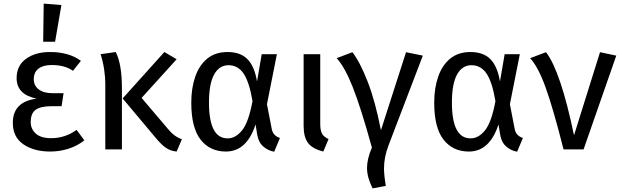

<svg xmlns="http://www.w3.org/2000/svg" viewBox="-20 -827 3442 1063"><path d="M258 12Q168 12 109.5 -28Q51 -68 51 -147Q51 -264 183 -281Q72 -303 72 -395Q72 -463 123.5 -501Q175 -539 257 -539Q362 -539 428 -490L384 -435Q339 -467 266 -467Q219 -467 193 -447Q167 -427 167 -388Q167 -353 194.5 -332Q222 -311 271 -311H332L321 -239H265Q206 -239 178 -219.5Q150 -200 150 -151Q150 -113 178 -87.5Q206 -62 263 -62Q341 -62 404 -108L447 -50Q408 -19 359 -3.5Q310 12 258 12ZM285 -596H219L222 -807L320 -799Z M655 0H563V-357Q563 -445 537 -527L621 -539Q655 -471 655 -339ZM958 12Q925 9 899.5 -8Q874 -25 841 -65L659 -282L890 -539L958 -499L764 -285L910 -113Q944 -71 987 -56Z M1498 13Q1464 7 1437.5 -16Q1411 -39 1404 -82L1395 -138Q1346 12 1231 12Q1142 12 1090.5 -54Q1039 -120 1039 -259Q1039 -339 1061 -402.5Q1083 -466 1127.5 -502.5Q1172 -539 1240 -539Q1311 -539 1350 -499.5Q1389 -460 1403 -376L1429 -527H1513L1458 -250L1484 -116Q1490 -76 1530 -63ZM1241 -61Q1284 -61 1320 -105Q1356 -149 1378 -267Q1360 -374 1328.5 -420Q1297 -466 1245 -466Q1194 -466 1165.5 -414.5Q1137 -363 1137 -259Q1137 -61 1240 -61Z M1770 12Q1710 -3 1685.5 -35.5Q1661 -68 1661 -130V-527H1753V-141Q1753 -105 1763 -87Q1773 -69 1799 -57Z M2043 216Q2012 155 2012 103Q2012 53 2039 -10Q1979 -228 1934 -342Q1889 -456 1844 -505L1931 -538Q1973 -484 2015.5 -375Q2058 -266 2089 -106L2228 -538L2321 -519L2131 -22Q2106 44 2106 105Q2106 142 2116 202Z M2843 13Q2809 7 2782.5 -16Q2756 -39 2749 -82L2740 -138Q2691 12 2576 12Q2487 12 2435.5 -54Q2384 -120 2384 -259Q2384 -339 2406 -402.5Q2428 -466 2472.5 -502.5Q2517 -539 2585 -539Q2656 -539 2695 -499.5Q2734 -460 2748 -376L2774 -527H2858L2803 -250L2829 -116Q2835 -76 2875 -63ZM2586 -61Q2629 -61 2665 -105Q2701 -149 2723 -267Q2705 -374 2673.5 -420Q2642 -466 2590 -466Q2539 -466 2510.5 -414.5Q2482 -363 2482 -259Q2482 -61 2585 -61Z M3211 0H3100Q3042 -229 3000.5 -343.5Q2959 -458 2915 -505L3003 -538Q3084 -433 3158 -78L3302 -538L3392 -519Z"/></svg>

Font: Trujillo
Style: Regular
Weight: 400
Designer: Fira Sans original fonts by bBox Type GmbH, Carrois Corporate GbR, & Edenspiekermann AG / Changes by Cristiano Sobral
Foundry: Fira Sans original fonts by bBox Type GmbH, Carrois Corporate GbR, & Edenspiekermann AG / Changes by Cristiano Sobral
Version: Version 4.301;October 17, 2021;FontCreator 14.0.0.2814 64-bi